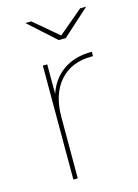

<svg xmlns="http://www.w3.org/2000/svg" viewBox="-111 -779 605 841"><g transform="rotate(-15 191.5 -358.5)"><path d="M115 0V-517H135V-374L133 -377Q154 -445 206.5 -482.5Q259 -520 338 -520V-500Q337 -500 335.5 -500Q334 -500 332 -500Q239 -500 187 -440.5Q135 -381 135 -278V0ZM211 -607 89 -717H116L230 -621H224L338 -717H365L243 -607Z"/></g></svg>

Font: Montserrat Alternates Thin
Style: Regular
Weight: 100
Designer: Julieta Ulanovsky
Foundry: Julieta Ulanovsky
Version: Version 9.000